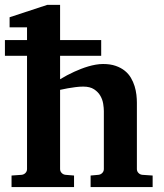

<svg xmlns="http://www.w3.org/2000/svg" viewBox="-20 -760 666 780"><path d="M348.1 0V-46.9L379.9 -49.8Q389.2 -50.8 395.5 -57.4Q401.9 -64 401.9 -73.2V-309.1Q401.9 -321.3 399.2 -338.4Q396.5 -355.5 387.7 -370.8Q378.9 -386.2 362.3 -397.2Q345.7 -408.2 317.9 -408.2Q302.7 -408.2 286.4 -406Q270 -403.8 255.9 -401.4Q239.7 -398.4 224.1 -395V-73.2Q224.1 -64 230.5 -57.4Q236.8 -50.8 246.1 -49.8L280.8 -46.9V0H26.9V-46.9L67.9 -49.8Q77.1 -50.8 83.5 -57.4Q89.8 -64 89.8 -73.2V-533.2H0V-597.2H89.8V-648.9H19V-689.9L171.9 -740.2H224.1V-597.2H391.1V-533.2H224.1V-438Q252 -455.1 282.2 -468.8Q294.9 -474.6 309.3 -480.2Q323.7 -485.8 338.6 -490.2Q353.5 -494.6 368.9 -497.3Q384.3 -500 398.9 -500Q428.2 -500 450 -492.4Q471.7 -484.9 487.1 -472.4Q502.4 -460 512 -443.6Q521.5 -427.2 526.9 -409.7Q532.2 -392.1 534.2 -374.8Q536.1 -357.4 536.1 -342.8V-73.2Q536.1 -64 542.5 -57.4Q548.8 -50.8 558.1 -49.8L600.1 -46.9V0Z"/></svg>

Font: Charis SIL Cyr
Style: Bold
Weight: 700
Foundry: SIL International
Version: Version 5.000